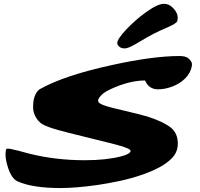

<svg xmlns="http://www.w3.org/2000/svg" viewBox="-20 -955 1038 997"><path d="M736.8 -890.6Q798.3 -935.1 830.6 -935.1Q854.5 -935.1 871.1 -920.4Q902.8 -893.1 902.8 -861.8Q902.8 -856 900.4 -843.8Q891.1 -832 862.8 -818.8L813.5 -796.9Q774.4 -779.3 739.7 -758.8L686.5 -727.5Q646 -703.6 627.9 -703.6Q609.9 -703.6 599.4 -712.6Q588.9 -721.7 588.9 -732.2Q588.9 -742.7 601.8 -761.2Q614.7 -779.8 635.7 -802Q656.7 -824.2 683.3 -847.9Q710 -871.6 736.8 -890.6ZM800.8 -491.2Q752.4 -491.2 733.4 -537.1Q663.1 -537.1 579.1 -502.9Q526.9 -481.4 508.8 -463.4Q490.7 -445.3 489.5 -435.1Q488.3 -424.8 499.5 -417.7Q510.7 -410.6 531 -404.3Q551.3 -397.9 578.1 -391.6Q718.8 -358.9 756.3 -346.2Q831.1 -321.3 868.2 -291.5Q903.3 -261.7 903.3 -210.4Q903.3 -168 877.2 -138.7Q851.1 -109.4 808.1 -86.4Q765.1 -63.5 712.2 -45.7Q659.2 -27.8 600.3 -15.1Q541.5 -2.4 484.4 5.9Q372.6 21.5 293.5 21.5Q149.4 21.5 71.3 -13.2Q42 -26.4 23.4 -79.1Q8.8 -122.6 8.8 -150.6Q8.8 -178.7 13.7 -181.6Q18.6 -184.6 33.7 -181.9Q48.8 -179.2 73.2 -172.9L131.8 -157.2Q268.1 -123 419.9 -123Q531.7 -123 609.4 -143.1Q655.3 -155.3 658.2 -170.4Q660.2 -183.6 585.9 -203.1Q552.2 -212.4 507.8 -222.7Q292.5 -274.9 248 -290Q203.6 -305.2 190.2 -316.9Q176.8 -328.6 168 -342.8Q151.9 -370.6 151.9 -395.8Q151.9 -420.9 154.5 -434.6Q157.2 -448.2 162.1 -460Q172.4 -483.9 188 -492.7Q313.5 -563 556.6 -616.2Q772.9 -664.1 912.6 -664.1Q940.9 -664.1 955.1 -654.3Q979.5 -636.2 976.6 -615.7Q973.6 -595.2 964.1 -577.9Q954.6 -560.5 940.4 -546.6Q926.3 -532.7 908.9 -522.2Q891.6 -511.7 873 -504.9Q835.9 -491.2 800.8 -491.2Z"/></svg>

Font: Sarina
Style: Regular
Weight: 400
Designer: James Grieshaber
Foundry: James Grieshaber
Version: Version 1.001